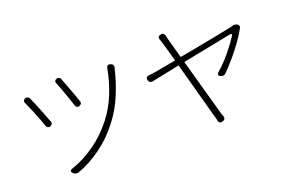

<svg xmlns="http://www.w3.org/2000/svg" viewBox="-102 -1118 2205 1488"><g transform="rotate(-20 1000.0 -373.5)"><path d="M422 -727Q432 -731 441.5 -727Q451 -723 455 -713Q466 -686 481 -646Q496 -606 510.5 -566.5Q525 -527 534 -500Q541 -476 516 -468L515 -467Q505 -463 496.5 -468Q488 -473 484 -483Q475 -512 461 -552.5Q447 -593 432.5 -632.5Q418 -672 407 -697Q403 -706 407 -714.5Q411 -723 422 -727ZM857 -688Q868 -685 872.5 -675.5Q877 -666 875 -655Q874 -650 873 -648Q872 -646 870 -637Q846 -537 805.5 -440.5Q765 -344 703 -263Q627 -162 532.5 -93Q438 -24 338 13Q327 18 313.5 15Q300 12 292 4L288 -1Q272 -19 295 -29Q399 -64 492.5 -130Q586 -196 660 -291Q722 -370 761.5 -467.5Q801 -565 820 -671Q822 -683 830.5 -688.5Q839 -694 852 -690ZM142 -667Q153 -671 163 -667Q173 -663 177 -653Q190 -625 206.5 -584.5Q223 -544 239 -503Q255 -462 267 -430Q272 -420 267.5 -411Q263 -402 252 -397L250 -396Q240 -392 231 -397Q222 -402 217 -412Q207 -445 190 -488Q173 -531 156 -571Q139 -611 128 -635Q123 -645 127 -654Q131 -663 141 -667Z M1885 -641Q1893 -636 1895 -626.5Q1897 -617 1892 -609Q1866 -561 1828.5 -509Q1791 -457 1749 -408Q1707 -359 1667 -319Q1660 -310 1647 -308Q1634 -306 1623 -312L1621 -313Q1610 -318 1609 -326.5Q1608 -335 1616 -343Q1676 -395 1727.5 -457.5Q1779 -520 1813 -573Q1819 -582 1816 -587Q1813 -592 1802 -590L1397 -510L1525 -51Q1529 -38 1532 -29Q1535 -20 1539 -10Q1543 2 1537.5 11.5Q1532 21 1520 24L1515 25Q1503 29 1494 23Q1485 17 1483 4Q1481 -5 1479 -15Q1477 -25 1472 -39L1346 -500L1116 -453Q1089 -448 1081 -475V-477Q1077 -488 1083 -496.5Q1089 -505 1101 -506Q1116 -508 1130 -509.5Q1144 -511 1166 -515L1334 -546L1291 -698Q1285 -718 1282.5 -725Q1280 -732 1277 -740Q1273 -751 1277.5 -760Q1282 -769 1295 -772L1299 -773Q1311 -776 1320 -770Q1329 -764 1331 -752Q1333 -744 1334.5 -739Q1336 -734 1341 -711L1384 -556Q1453 -568 1526 -582Q1599 -596 1664 -608.5Q1729 -621 1774 -630Q1819 -639 1831 -642L1847 -647Q1866 -652 1884 -641Z"/></g></svg>

Font: Chiron GoRound TC L
Style: Regular
Weight: 300
Designer: Ryoko NISHIZUKA 西塚涼子 (kana, bopomofo & ideographs); Paul D. Hunt (Latin, Greek & Cyrillic); Sandoll Communications 산돌커뮤니
Foundry: Adobe
Version: Version 1.000;hotconv 1.1.1;makeotfexe 2.6.0